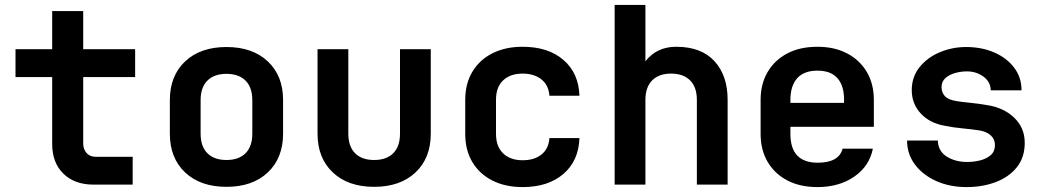

<svg xmlns="http://www.w3.org/2000/svg" viewBox="-20 -750 4240 780"><path d="M360 0Q283 0 237.5 -44.5Q192 -89 192 -165V-437H43V-550H192V-705H318V-550H529V-437H318V-168Q318 -144 331.5 -128.5Q345 -113 369 -113H519V0Z M900 9Q794 9 732 -49.5Q670 -108 670 -207V-343Q670 -442 732 -500.5Q794 -559 900 -559Q1006 -559 1068 -500.5Q1130 -442 1130 -344V-207Q1130 -108 1068 -49.5Q1006 9 900 9ZM900 -100Q950 -100 977.5 -127.5Q1005 -155 1005 -207V-343Q1005 -395 977.5 -422.5Q950 -450 900 -450Q850 -450 822.5 -422.5Q795 -395 795 -343V-207Q795 -155 822.5 -127.5Q850 -100 900 -100Z M1500 9Q1394 9 1332 -49.5Q1270 -108 1270 -207V-550H1395V-207Q1395 -155 1422.5 -127.5Q1450 -100 1500 -100Q1550 -100 1577.5 -127.5Q1605 -155 1605 -207V-550H1730V-207Q1730 -108 1668 -49.5Q1606 9 1500 9Z M2103 10Q2033 10 1980.5 -16.5Q1928 -43 1899 -91.5Q1870 -140 1870 -206V-344Q1870 -410 1899 -458.5Q1928 -507 1980.5 -533.5Q2033 -560 2103 -560Q2207 -560 2269 -506.5Q2331 -453 2334 -361H2212Q2209 -404 2179.5 -427.5Q2150 -451 2103 -451Q2053 -451 2024 -423.5Q1995 -396 1995 -345V-206Q1995 -155 2024 -127Q2053 -99 2103 -99Q2151 -99 2180 -122.5Q2209 -146 2212 -189H2334Q2331 -97 2269 -43.5Q2207 10 2103 10Z M2477 0V-730H2602V-501Q2648 -560 2727 -560Q2829 -560 2882.5 -501.5Q2936 -443 2936 -345V0H2811V-344Q2811 -396 2783.5 -423.5Q2756 -451 2706 -451Q2657 -451 2629.5 -423.5Q2602 -396 2602 -344V0Z M3301 10Q3230 10 3178.5 -17Q3127 -44 3098.5 -92.5Q3070 -141 3070 -206V-344Q3070 -409 3098.5 -457.5Q3127 -506 3178.5 -533Q3230 -560 3301 -560Q3370 -560 3421.5 -533Q3473 -506 3501.5 -457.5Q3530 -409 3530 -344V-235H3191V-206Q3191 -89 3302 -89Q3388 -89 3403 -146H3526Q3512 -75 3450.5 -32.5Q3389 10 3301 10ZM3191 -332H3409V-345Q3409 -402 3382 -432.5Q3355 -463 3301 -463Q3246 -463 3218.5 -432Q3191 -401 3191 -344Z M3907 10Q3838 10 3783.5 -14.5Q3729 -39 3697 -81.5Q3665 -124 3665 -179H3790Q3791 -136 3826 -114Q3861 -92 3909 -92Q3936 -92 3962 -98.5Q3988 -105 4005 -120Q4022 -135 4022 -161Q4022 -184 4005.5 -199.5Q3989 -215 3960 -220Q3928 -225 3890 -228.5Q3852 -232 3819 -239Q3758 -249 3721 -288.5Q3684 -328 3684 -384Q3684 -438 3716 -477.5Q3748 -517 3798.5 -538Q3849 -559 3905 -559Q3969 -559 4020 -536.5Q4071 -514 4100.5 -474.5Q4130 -435 4130 -383H4005Q4004 -418 3975 -439Q3946 -460 3908 -460Q3884 -460 3860.5 -453.5Q3837 -447 3821 -433Q3805 -419 3805 -396Q3805 -374 3819 -359Q3833 -344 3868 -339Q3885 -336 3920.5 -332.5Q3956 -329 3990 -323Q4057 -313 4100 -272Q4143 -231 4143 -170Q4143 -110 4110.5 -70Q4078 -30 4024.5 -10Q3971 10 3907 10Z"/></svg>

Font: Tiny
Style: Bold
Weight: 700
Monospace: yes
Designer: Philipp Nurullin, Konstantin Bulenkov
Foundry: JetBrains
Version: Version 2.251; ttfautohint (v1.8.4.7-5d5b)